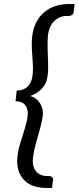

<svg xmlns="http://www.w3.org/2000/svg" viewBox="-20 -787 390 952"><path d="M212 145Q133 145 95.5 101.5Q58 58 67 -14Q70 -43 81 -78.5Q92 -114 103 -149.5Q114 -185 117 -213Q121 -244 106 -264.5Q91 -285 57 -285L63 -338Q97 -338 117 -358Q137 -378 141 -410Q145 -439 142.5 -474Q140 -509 138 -544.5Q136 -580 140 -609Q149 -682 197 -724.5Q245 -767 324 -767H350L345 -727Q344 -717 336.5 -712.5Q329 -708 323 -708H313Q275 -708 249.5 -683Q224 -658 218 -615Q215 -584 216 -547.5Q217 -511 218.5 -475.5Q220 -440 216 -411Q212 -374 188 -348Q164 -322 129 -311Q161 -303 178.5 -275Q196 -247 192 -212Q188 -183 178 -147.5Q168 -112 158 -76Q148 -40 144 -8Q138 36 157.5 61Q177 86 215 86H225Q231 86 237.5 90.5Q244 95 243 105L238 145Z"/></svg>

Font: Aleo
Style: Italic
Weight: 400
Italic angle: -7°
Designer: Alessio Laiso
Foundry: Alessio Laiso
Version: Version 2.001;gftools[0.9.29]